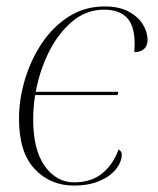

<svg xmlns="http://www.w3.org/2000/svg" viewBox="-20 -566 491 596"><path d="M209 10Q136 10 87.5 -41.5Q39 -93 39 -197Q39 -257 57 -318Q75 -379 109.5 -431Q144 -483 193.5 -514.5Q243 -546 305 -546Q349 -546 378.5 -530.5Q408 -515 423 -491Q438 -467 438 -442Q438 -423 426.5 -413.5Q415 -404 397 -404Q397 -409 397.5 -415.5Q398 -422 398 -429Q398 -487 373.5 -511.5Q349 -536 303 -536Q248 -536 204.5 -499.5Q161 -463 132 -405Q103 -347 91 -281H347L345 -271H89Q83 -232 83 -195Q83 -101 119 -50.5Q155 0 210 0Q263 0 297 -27.5Q331 -55 348 -102Q352 -100 355 -96Q358 -92 358 -87Q358 -64 340.5 -41.5Q323 -19 289.5 -4.5Q256 10 209 10Z"/></svg>

Font: Noto Serif Display ExtraLight
Style: Italic
Weight: 200
Italic angle: -12°
Designer: Monotype Design Team
Foundry: Monotype Imaging Inc.
Version: Version 2.009